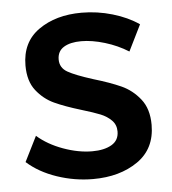

<svg xmlns="http://www.w3.org/2000/svg" viewBox="-44 -578 559 623"><g transform="rotate(-5 235.0 -266.5)"><path d="M430 -483 388 -398Q353 -420 311.5 -432.5Q270 -445 235 -445Q199 -445 178 -432Q157 -419 157 -392Q157 -365 181.5 -351Q206 -337 263 -319Q317 -303 352.5 -287Q388 -271 413.5 -239Q439 -207 439 -155Q439 -77 380.5 -36.5Q322 4 235 4Q175 4 117.5 -15.5Q60 -35 21 -70L62 -152Q96 -122 145.5 -104Q195 -86 240 -86Q279 -86 303 -100Q327 -114 327 -143Q327 -165 312.5 -179.5Q298 -194 277 -202.5Q256 -211 216 -223Q163 -239 129.5 -254.5Q96 -270 72 -300.5Q48 -331 48 -382Q48 -458 104 -497.5Q160 -537 244 -537Q295 -537 344.5 -522.5Q394 -508 430 -483Z"/></g></svg>

Font: Sapa
Style: Regular
Weight: 400
Version: Version 1.20 June 8, 2016